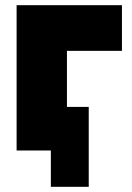

<svg xmlns="http://www.w3.org/2000/svg" viewBox="-20 -580 510 740"><path d="M44 0V-560H450V-384H238V-168H322V140H176V0Z"/></svg>

Font: Tektur ExtraBold
Style: Regular
Weight: 800
Designer: Adam Jagosz
Foundry: Adam Jagosz
Version: Version 1.005;gftools[0.9.30]